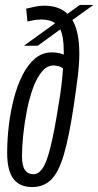

<svg xmlns="http://www.w3.org/2000/svg" viewBox="-20 -747 398 777"><path d="M133 -562H77L203 -653Q183 -668 147 -668Q131 -668 117.5 -665.5Q104 -663 91 -660L86 -712Q103 -716 122 -720Q141 -724 158 -724Q219 -724 253 -691L303 -727H358L273 -666Q301 -619 301 -530Q301 -489 294.5 -436Q288 -383 278 -316Q259 -191 238 -120Q217 -49 186.5 -19.5Q156 10 110 10Q60 10 34.5 -23Q9 -56 9 -129Q9 -181 15.5 -237Q22 -293 35.5 -346Q49 -399 70.5 -442Q92 -485 121.5 -510Q151 -535 190 -535Q217 -535 238 -526Q238 -533 238 -540Q238 -598 224 -628ZM69 -116Q69 -76 81 -59Q93 -42 115 -42Q136 -42 152.5 -66Q169 -90 184.5 -152.5Q200 -215 218 -329Q225 -370 229 -405Q233 -440 235 -470Q226 -477 216 -479.5Q206 -482 197 -482Q170 -482 149 -456.5Q128 -431 113 -389Q98 -347 88.5 -298Q79 -249 74 -201Q69 -153 69 -116Z"/></svg>

Font: Georama ExtraCondensed
Style: Italic
Weight: 400
Width: 2
Italic angle: -9°
Designer: Jean-Baptiste Levee
Foundry: Production Type
Version: Version 1.000